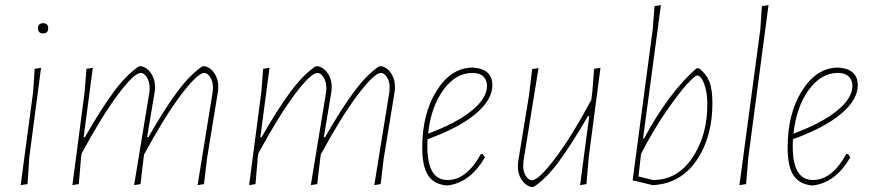

<svg xmlns="http://www.w3.org/2000/svg" viewBox="-20 -722 3416 753"><path d="M129 -611Q129 -631 149 -631Q169 -631 169 -611Q169 -591 149 -591Q129 -591 129 -611ZM141 -456 95 -106 88 0 61 4 110 -362 116 -452Z M344 -456 308 -184H313Q377 -296 427 -363Q477 -430 525 -462H536Q560 -455 574.5 -431.5Q589 -408 588 -377L587 -364L557 -184H562Q626 -296 676 -363Q726 -430 774 -462H785Q809 -455 823 -431.5Q837 -408 836 -377L835 -364L792 -101L780 0L755 4L814 -361L815 -376Q816 -401 805 -418.5Q794 -436 781 -436Q755 -436 690 -350Q625 -264 545 -116L543 -101L531 0L506 4L566 -361L567 -376Q567 -401 556 -418.5Q545 -436 532 -436Q506 -436 442.5 -351Q379 -266 300 -120L298 -106L289 0L264 4L312 -362L319 -452Z M1037 -456 1001 -184H1006Q1070 -296 1120 -363Q1170 -430 1218 -462H1229Q1253 -455 1267.5 -431.5Q1282 -408 1281 -377L1280 -364L1250 -184H1255Q1319 -296 1369 -363Q1419 -430 1467 -462H1478Q1502 -455 1516 -431.5Q1530 -408 1529 -377L1528 -364L1485 -101L1473 0L1448 4L1507 -361L1508 -376Q1509 -401 1498 -418.5Q1487 -436 1474 -436Q1448 -436 1383 -350Q1318 -264 1238 -116L1236 -101L1224 0L1199 4L1259 -361L1260 -376Q1260 -401 1249 -418.5Q1238 -436 1225 -436Q1199 -436 1135.5 -351Q1072 -266 993 -120L991 -106L982 0L957 4L1005 -362L1012 -452Z M1882 -105Q1824 -6 1737 5H1728Q1679 -1 1657.5 -36.5Q1636 -72 1636 -143Q1636 -276 1692 -365.5Q1748 -455 1831 -457H1836Q1911 -451 1911 -388Q1911 -331 1846 -276Q1781 -221 1657 -176Q1656 -167 1656 -148Q1656 -16 1735 -16Q1810 -16 1866 -118H1873ZM1833 -436Q1767 -436 1718.5 -369Q1670 -302 1659 -198Q1770 -239 1830 -288Q1890 -337 1890 -385Q1890 -408 1875.5 -422Q1861 -436 1833 -436Z M2092 -455 2033 -90 2032 -75Q2031 -50 2042 -32.5Q2053 -15 2066 -15Q2092 -15 2156.5 -100Q2221 -185 2299 -330L2303 -362L2310 -452L2335 -456L2289 -106L2280 0L2255 4L2291 -267H2286Q2221 -155 2171.5 -88Q2122 -21 2073 11H2062Q2038 4 2024 -19.5Q2010 -43 2011 -74L2012 -87L2055 -350L2067 -451Z M2722 -454Q2750 -432 2762 -402Q2774 -372 2774 -317Q2774 -185 2712.5 -94Q2651 -3 2543 4H2539L2470 -13L2461 -14L2540 -608L2547 -698L2572 -702L2502 -179H2506Q2601 -356 2711 -454ZM2714 -426Q2706 -426 2674.5 -392Q2643 -358 2591 -282.5Q2539 -207 2494 -118L2484 -30L2541 -16Q2637 -16 2695.5 -103.5Q2754 -191 2754 -312Q2754 -352 2746 -379.5Q2738 -407 2729.5 -416.5Q2721 -426 2714 -426Z M2994 -702 2915 -106 2906 0 2880 4 2962 -608 2968 -698Z M3315 -105Q3257 -6 3170 5H3161Q3112 -1 3090.5 -36.5Q3069 -72 3069 -143Q3069 -276 3125 -365.5Q3181 -455 3264 -457H3269Q3344 -451 3344 -388Q3344 -331 3279 -276Q3214 -221 3090 -176Q3089 -167 3089 -148Q3089 -16 3168 -16Q3243 -16 3299 -118H3306ZM3266 -436Q3200 -436 3151.5 -369Q3103 -302 3092 -198Q3203 -239 3263 -288Q3323 -337 3323 -385Q3323 -408 3308.5 -422Q3294 -436 3266 -436Z"/></svg>

Font: Alegreya Sans SC Thin
Style: Italic
Weight: 100
Italic angle: -7°
Designer: Juan Pablo del Peral
Foundry: Huerta Tipografica
Version: Version 2.007